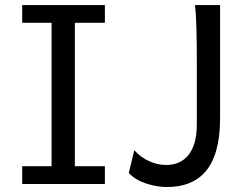

<svg xmlns="http://www.w3.org/2000/svg" viewBox="-20 -733 987 765"><path d="M68.4 -712.9V-642.1H185.5V-70.8H68.4V0H397.9V-70.8H278.3V-642.1H397.9V-712.9ZM756.8 -712.9C763.2 -661.1 764.2 -573.7 764.2 -478.5V-236.8C764.2 -125 713.9 -75.7 642.1 -75.7C597.2 -75.7 547.9 -96.7 515.1 -134.3L493.2 -43.9C527.8 -4.4 598.1 12.2 644.5 12.2C770 12.2 856.9 -58.1 856.9 -261.2V-712.9Z"/></svg>

Font: Andika
Style: Regular
Weight: 400
Designer: Victor Gaultney, Annie Olsen, Julie Remington, Don Collingsworth, Eric Hays
Foundry: SIL International
Version: Version 1.000